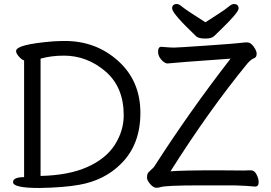

<svg xmlns="http://www.w3.org/2000/svg" viewBox="-20 -922 1350 956"><path d="M182 -46Q322 -49 415 -90.5Q508 -132 552 -201.5Q596 -271 596 -348Q596 -489 504.5 -567Q413 -645 298 -645Q235 -645 182 -630ZM176 14Q45 14 45 -15Q45 -40 100 -40V-621Q89 -624 74.5 -640Q60 -656 60 -668Q60 -701 244 -716Q277 -718 303 -718Q458 -718 568.5 -618.5Q679 -519 679 -360Q679 -201 582 -106Q500 -24 375 -2Q298 12 176 14ZM758 13Q744 13 728 -5.5Q712 -24 712 -37Q712 -49 714.5 -56Q717 -63 730 -74.5Q743 -86 747 -91Q924 -367 1128 -630Q845 -610 814 -606Q800 -606 783.5 -624.5Q767 -643 767 -664Q767 -689 783 -689Q827 -685 846 -685Q864 -685 1008 -695Q1152 -705 1174.5 -708Q1197 -711 1211 -711Q1228 -711 1243 -690Q1258 -669 1258 -655Q1258 -638 1247 -633Q1231 -628 1212 -606Q1018 -369 829 -69Q890 -74 1064 -74L1192 -73Q1214 -73 1229 -74Q1247 -74 1257.5 -53Q1268 -32 1268 -15Q1268 7 1250 7Q1212 3 1147 1H982Q803 1 778 10Q769 13 758 13ZM1003 -730Q971 -730 958 -740Q837 -855 837 -880Q837 -902 861 -902Q871 -902 887 -888.5Q903 -875 937 -853.5Q971 -832 1003 -811Q1035 -832 1068.5 -853.5Q1102 -875 1118 -888.5Q1134 -902 1144 -902Q1168 -902 1168 -880Q1168 -860 1080 -775Q1060 -756 1047 -743Q1034 -730 1003 -730Z"/></svg>

Font: ToneOZ-Pinyin-WenKai-Medium
Style: Medium
Weight: 700
Designer: Fontworks Inc.
Foundry: ToneOZ
Version: Version 0.240331